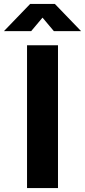

<svg xmlns="http://www.w3.org/2000/svg" viewBox="-66 -960 434 980"><path d="M230 0H72V-729H230ZM-46 -801 88 -940H214L348 -801H209L151 -870L93 -801Z"/></svg>

Font: BDO Grotesk
Style: Bold
Weight: 700
Designer: Deni Anggara
Foundry: Lokal Container
Version: Version 2.000